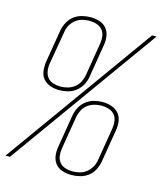

<svg xmlns="http://www.w3.org/2000/svg" viewBox="-132 -826 774 916"><g transform="rotate(15 254.5 -367.5)"><path d="M147 -368Q124 -368 103 -375Q82 -382 68 -397.5Q54 -413 51 -435.5Q48 -458 51 -481L78 -644Q82 -665 92.5 -685Q103 -705 120.5 -718.5Q138 -732 159.5 -737.5Q181 -743 202 -743Q224 -743 245.5 -736.5Q267 -730 280.5 -714Q294 -698 297.5 -676Q301 -654 297 -631L270 -467Q267 -447 256.5 -427Q246 -407 228 -393Q210 -379 189 -373.5Q168 -368 147 -368ZM-20 0 507 -735H529L2 0ZM147 -386Q165 -386 183 -391Q201 -396 216 -407.5Q231 -419 239.5 -436Q248 -453 251 -470L278 -634Q281 -652 278.5 -670Q276 -688 265 -701Q254 -714 237 -719.5Q220 -725 201 -725Q184 -725 166 -720.5Q148 -716 133 -704Q118 -692 109 -675.5Q100 -659 98 -641L70 -478Q67 -459 70 -441Q73 -423 83.5 -410Q94 -397 111.5 -391.5Q129 -386 147 -386ZM308 8Q285 8 263.5 1.5Q242 -5 228.5 -21Q215 -37 211.5 -59Q208 -81 212 -104L239 -268Q242 -288 252.5 -308Q263 -328 281 -342Q299 -356 320 -361.5Q341 -367 362 -367Q385 -367 406 -360Q427 -353 441 -337.5Q455 -322 458.5 -299.5Q462 -277 458 -254L431 -91Q427 -70 417 -50Q407 -30 389 -16.5Q371 -3 349.5 2.5Q328 8 308 8ZM308 -10Q325 -10 343 -14.5Q361 -19 376 -31Q391 -43 400 -59.5Q409 -76 412 -94L439 -257Q442 -276 439.5 -294Q437 -312 426 -325Q415 -338 397.5 -343.5Q380 -349 362 -349Q344 -349 326 -344Q308 -339 293 -327.5Q278 -316 269.5 -299Q261 -282 258 -265L231 -101Q228 -83 230.5 -65Q233 -47 244 -34Q255 -21 272 -15.5Q289 -10 308 -10Z"/></g></svg>

Font: Iosevka SS04 Thin
Style: Italic
Weight: 100
Italic angle: -9°
Monospace: yes
Designer: Belleve Invis
Foundry: Belleve Invis
Version: Version 19.0.0; ttfautohint (v1.8.4)